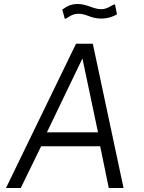

<svg xmlns="http://www.w3.org/2000/svg" viewBox="-20 -942 721 962"><path d="M566 -870 556 -921C533 -913 518 -896 487 -896C447 -896 416 -922 369 -922C337 -922 316 -911 292 -894L305 -847C325 -855 339 -873 374 -873C414 -873 435 -849 486 -849C523 -849 548 -860 566 -870ZM10 0H84L186 -209H482L525 0H599L445 -723H361ZM215 -279 393 -649 471 -279Z"/></svg>

Font: United Sans Light
Style: Italic
Weight: 300
Italic angle: -8°
Designer: Pablo Impallari, Rodrigo Fuenzalida (Modified by Dan O. Williams)
Version: Version 1.000;PS 001.000;hotconv 1.0.88;makeotf.lib2.5.64775